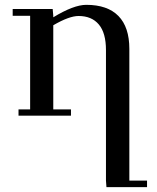

<svg xmlns="http://www.w3.org/2000/svg" viewBox="-20 -476 645 790"><path d="M32.2 -411.1V-439H196.8L199.2 -411.1V-404.8Q283.2 -456.1 335 -456.1Q422.4 -456.1 467.3 -410.2Q512.2 -364.3 512.2 -274.9V267.1H585V293.9H418L416 267.1V-270Q416 -340.3 386.7 -375.2Q357.4 -410.2 303.2 -410.2Q264.6 -410.2 199.2 -372.1V-25.9H272V0H56.2V-25.9H104V-411.1Z"/></svg>

Font: Dehuti
Style: Bold
Weight: 700
Version: Version 1.2